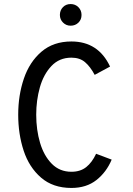

<svg xmlns="http://www.w3.org/2000/svg" viewBox="-20 -917 656 949"><path d="M70 -350Q70 -446 98 -528.5Q126 -611 185 -661.5Q244 -712 333 -712Q466 -712 524 -588L448 -547Q426 -588 400 -610Q374 -632 333 -632Q273 -632 234 -590.5Q195 -549 177 -485Q159 -421 159 -350Q159 -275 178 -211Q197 -147 236 -107.5Q275 -68 333 -68Q377 -68 406 -91Q435 -114 455 -157L532 -128Q506 -66 456.5 -27Q407 12 333 12Q242 12 183 -39Q124 -90 97 -172Q70 -254 70 -350ZM276 -843Q276 -866 291 -881.5Q306 -897 329 -897Q352 -897 367.5 -881.5Q383 -866 383 -843Q383 -820 367.5 -805Q352 -790 329 -790Q307 -790 291.5 -805.5Q276 -821 276 -843Z"/></svg>

Font: Overpass Mono
Style: Regular
Weight: 400
Monospace: yes
Designer: Delve Withrington, Dave Bailey
Foundry: Delve Fonts
Version: Version 1.000;DELV;Overpass